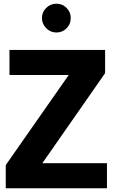

<svg xmlns="http://www.w3.org/2000/svg" viewBox="-20 -1014 607 1034"><path d="M11 0H556V-135H208L546 -620V-745H31V-610H350L11 -125ZM284 -839Q316 -839 338.5 -861.5Q361 -884 361 -917Q361 -949 338.5 -971.5Q316 -994 284 -994Q252 -994 229 -971.5Q206 -949 206 -917Q206 -885 229 -862Q252 -839 284 -839Z"/></svg>

Font: Plus Jakarta Sans ExtraBold
Style: Regular
Weight: 800
Designer: Gumpita Rahayu
Foundry: Tokotype
Version: Version 2.004; ttfautohint (v1.8.3)